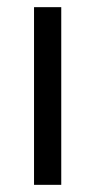

<svg xmlns="http://www.w3.org/2000/svg" viewBox="-20 -516 266 536"><path d="M151 -496H75V0H151Z"/></svg>

Font: Space Text
Style: Regular
Weight: 400
Designer: Florian Karsten (Space Text), Colophon Foundry (Space Mono)
Foundry: Florian Karsten
Version: Version 1.003;PS 001.003;hotconv 1.0.88;makeotf.lib2.5.64775